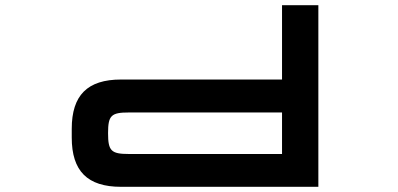

<svg xmlns="http://www.w3.org/2000/svg" viewBox="-20 -720 1534 740"><path d="M446.5 0H1207V-700H1067V-413.5H446.5C317 -413.5 256.5 -353 256.5 -223.5V-190C256.5 -60.5 317 0 446.5 0ZM396.5 -206.5V-207C396.5 -275 408.5 -286.5 476.5 -286.5H1067V-126.5H476.5C408.5 -126.5 396.5 -138.5 396.5 -206.5Z"/></svg>

Font: Melete Medium
Style: Regular
Weight: 500
Width: 6
Designer: Sora Sagano
Foundry: DOT COLON
Version: Version 0.200;FEAKit 1.0